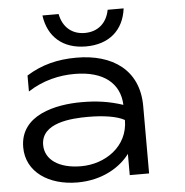

<svg xmlns="http://www.w3.org/2000/svg" viewBox="-55 -843 877 909"><g transform="rotate(-5 383.5 -388.0)"><path d="M526 0H618V-320C618 -493 493 -576 323 -576C233 -576 157 -557 85 -512V-436C157 -483 235 -500 307 -500C446 -500 521 -436 525 -334C458 -356 399 -364 328 -364C206 -364 35 -329 35 -175C35 -58 140 13 277 13C397 13 482 -42 526 -101ZM526 -262C526 -135 414 -62 301 -62C195 -62 130 -108 130 -178C130 -283 273 -292 353 -292C427 -292 491 -282 526 -262ZM180 -789C194 -686 264 -625 373 -625C483 -625 553 -686 566 -789H490C478 -726 435 -689 373 -689C312 -689 269 -726 257 -789Z"/></g></svg>

Font: Bounded Light
Style: Regular
Weight: 300
Designer: Vlad Churkin
Version: Version 3.0